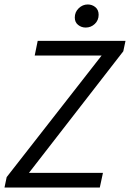

<svg xmlns="http://www.w3.org/2000/svg" viewBox="-21 -839 581 859"><path d="M-0.9 0 8.9 -46.7 433.7 -590.6H134.3L147.7 -656.3H540.5L530.6 -609.6L108.6 -65.7H439.6L425.5 0ZM362.2 -715.7Q343.2 -715.7 328.4 -727.6Q313.6 -739.4 313.6 -760.6Q313.6 -785.2 331.2 -802.1Q348.7 -819 371.7 -819Q391 -819 405.7 -807Q420.3 -794.9 420.3 -772.8Q420.3 -748.4 403.2 -732Q386.1 -715.7 362.2 -715.7Z"/></svg>

Font: Source Sans 3 VF
Style: Italic
Weight: 200
Italic angle: -11°
Designer: Paul D. Hunt
Foundry: Adobe Systems Incorporated
Version: Version 3.042;hotconv 1.0.118;makeotfexe 2.5.65603